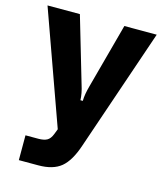

<svg xmlns="http://www.w3.org/2000/svg" viewBox="-114 -649 798 934"><g transform="rotate(15 285.5 -182.5)"><path d="M69 199V74H134Q161 74 177 65.5Q193 57 203 31L213 5L9 -564H172L269 -234Q282 -194 283 -160H295Q295 -177 298.5 -196.5Q302 -216 307 -234L396 -564H559L349 51Q322 132 281.5 165.5Q241 199 167 199Z"/></g></svg>

Font: Open Sauce Sans ExtraBold
Style: Regular
Weight: 800
Designer: Alfredo Marco Pradil
Foundry: Creative Sauce Fz LLC
Version: Version 1.477